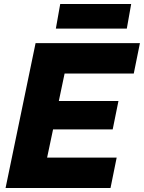

<svg xmlns="http://www.w3.org/2000/svg" viewBox="-20 -946 724 966"><path d="M159 -729H684L653 -576H305L276 -438H576L547 -295H247L217 -153H567L536 0H8ZM283 -926H640L618 -802H261Z"/></svg>

Font: Mona Sans ExtraBold
Style: Italic
Weight: 800
Italic angle: -11.7°
Designer: Deni Anggara
Foundry: GitHub
Version: Version 2.000